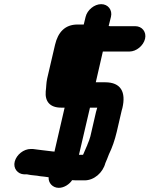

<svg xmlns="http://www.w3.org/2000/svg" viewBox="-20 -781 720 924"><path d="M392 -700 383 -663H353C292 -663 259 -625 245 -566L207 -403C202 -380 203 -362 200 -341C196 -293 220 -263 274 -263H291L242 -51C239 -52 237 -52 235 -52C215 -54 196 -57 177 -59L161 -61C154 -62 147 -63 138 -64H128C94 -64 60 -37 51 -4C42 29 65 57 96 58H106C109 58 112 58 115 59C132 63 155 63 173 67L192 69C199 70 205 71 214 72C212 99 233 123 263 123C289 123 315 105 327 86C338 87 349 87 362 87H387C433 87 475 50 487 4C492 -8 500 -26 504 -38C520 -71 532 -105 542 -147L564 -242C565 -246 566 -252 569 -261C587 -338 562 -385 486 -385H441L475 -533H603C636 -533 670 -561 678 -594C686 -627 664 -655 631 -655H513C509 -655 506 -655 503 -656L514 -700C522 -733 500 -761 467 -761C434 -761 400 -733 392 -700ZM401 -86C400 -83 399 -79 397 -76C391 -64 387 -51 381 -39C381 -38 380 -37 379 -36H360L413 -263H448C445 -254 443 -247 442 -242L415 -125C411 -110 407 -100 401 -86Z"/></svg>

Font: Electronic
Style: TiIt
Weight: 900
Version: Version 1.011